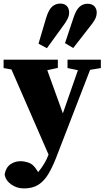

<svg xmlns="http://www.w3.org/2000/svg" viewBox="-25 -820 588 1072"><path d="M352 -440V-487H538V-440L478 -430L289 59Q268 113 245 151.5Q222 190 190 211Q158 232 109 232Q68 232 36.5 209Q5 186 1 153Q8 115 33 97.5Q58 80 90 80Q110 80 135.5 88.5Q161 97 181 130L188 141Q205 121 220.5 96Q236 71 246 43L39 -432L-5 -440V-487H298V-441L239 -428L326 -187L410 -428ZM190 -576 232 -718Q246 -765 265.5 -782.5Q285 -800 312 -800Q335 -800 348 -786.5Q361 -773 361 -749Q361 -732 352 -714Q343 -696 324 -671L237 -551ZM338 -579 385 -720Q400 -766 419.5 -782.5Q439 -799 463 -799Q489 -799 502 -785Q515 -771 515 -750Q515 -730 505 -711.5Q495 -693 475 -669L384 -552Z"/></svg>

Font: Source Serif Pro Black
Style: Regular
Weight: 900
Designer: Frank Grießhammer
Foundry: Adobe Systems Incorporated
Version: Version 3.001;hotconv 1.0.111;makeotfexe 2.5.65597